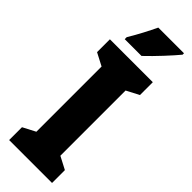

<svg xmlns="http://www.w3.org/2000/svg" viewBox="-304 -945 962 962"><g transform="rotate(45 177.0 -463.5)"><path d="M337 -917V-927H155C134 -883 109 -834 77 -781V-767H196C246 -814 309 -883 337 -917ZM329 0V-91L262 -126V-588L329 -623V-714H25V-623L92 -588V-126L25 -91V0Z"/></g></svg>

Font: Noto Sans Hebrew ExtraCondensed Black
Style: Regular
Weight: 900
Width: 2
Designer: Monotype Design Team
Foundry: Monotype Imaging Inc.
Version: Version 2.004